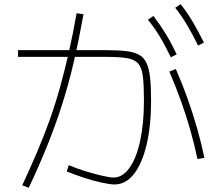

<svg xmlns="http://www.w3.org/2000/svg" viewBox="-20 -866 1040 915"><path d="M86 17Q125 -67 158 -144.5Q191 -222 218 -298Q245 -374 267 -453.5Q289 -533 308.5 -619Q328 -705 345 -803L378 -798Q356 -676 331.5 -570.5Q307 -465 276 -368Q245 -271 206 -174Q167 -77 117 29ZM921 -108Q908 -171 888 -242.5Q868 -314 842 -386Q816 -458 787 -525L818 -537Q848 -469 874 -396Q900 -323 920.5 -250.5Q941 -178 954 -114ZM794 -593Q767 -650 741 -692.5Q715 -735 685 -772L711 -790Q744 -747 770.5 -703.5Q797 -660 822 -607ZM924 -649Q896 -706 870.5 -748.5Q845 -791 815 -829L841 -846Q874 -804 900 -759.5Q926 -715 952 -663ZM526 13Q505 13 465.5 4.5Q426 -4 381.5 -18.5Q337 -33 298 -49L308 -79Q345 -63 387.5 -50Q430 -37 466.5 -28.5Q503 -20 522 -20Q564 -20 597 -66Q630 -112 648 -195Q666 -278 666 -387Q666 -459 661 -501Q656 -543 638.5 -563Q621 -583 584.5 -589Q548 -595 486 -595H66V-627H484Q542 -627 581 -622.5Q620 -618 643.5 -604.5Q667 -591 679 -564Q691 -537 695.5 -493.5Q700 -450 700 -385Q700 -266 678.5 -176Q657 -86 618 -36.5Q579 13 526 13Z"/></svg>

Font: M PLUS 1 Code ExtraLight
Style: Regular
Weight: 250
Designer: Coji Morishita
Foundry: UNDERFOREST DESIGN
Version: Version 1.002